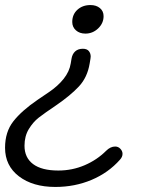

<svg xmlns="http://www.w3.org/2000/svg" viewBox="-23 -520 613 760"><path d="M263 -433Q263 -463 283.5 -481.5Q304 -500 335 -500Q358 -500 372.5 -488Q387 -476 387 -456Q387 -428 365.5 -407.5Q344 -387 315 -387Q292 -387 277.5 -400Q263 -413 263 -433ZM-3 65Q-3 2 30 -40Q63 -82 126 -125Q133 -130 169.5 -154.5Q206 -179 229 -208Q252 -237 257 -269L260 -287Q263 -306 274.5 -316.5Q286 -327 305 -327Q321 -327 328.5 -318Q336 -309 336 -296L335 -287L332 -269Q323 -214 289.5 -178Q256 -142 199 -103Q153 -72 130.5 -54.5Q108 -37 91 -9Q74 19 74 57Q74 104 108 129.5Q142 155 208 155Q263 155 312 134Q361 113 397 77Q414 60 433 60Q445 60 453.5 69Q462 78 462 89Q462 101 452 112Q406 164 339.5 192Q273 220 196 220Q107 220 52 178Q-3 136 -3 65Z"/></svg>

Font: Kodchasan
Style: Italic
Weight: 400
Italic angle: -10°
Version: Version 1.000; ttfautohint (v1.6)